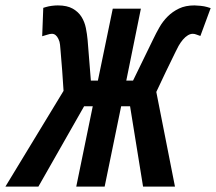

<svg xmlns="http://www.w3.org/2000/svg" viewBox="-58 -690 799 710"><path d="M177 -354Q175 -392 172 -428.5Q169 -465 166 -502Q165 -513 164 -524.5Q163 -536 158 -546Q149 -565 134 -565Q127 -565 118 -562L98 -556L102 -661L112 -664Q122 -667 134 -668.5Q146 -670 156 -670Q190 -670 211 -658Q232 -646 243.5 -627.5Q255 -609 259.5 -586.5Q264 -564 266 -542L278 -392H304L359 -658H463L409 -392H434L509 -546Q519 -567 531.5 -589Q544 -611 562 -629Q580 -647 604 -658.5Q628 -670 661 -670Q669 -670 683.5 -668.5Q698 -667 708 -664L721 -660L683 -557L669 -562Q662 -565 655 -565Q637 -565 618 -543Q609 -532 602.5 -520.5Q596 -509 591 -498Q554 -423 520 -350L589 0H471L423 -297H390L329 0H224L285 -297H253L84 0H-38Z"/></svg>

Font: Codetta
Style: Bold Italic
Weight: 700
Italic angle: -11°
Designer: Ulrich Proeller
Foundry: PROSA GmbH
Version: Version 2.00;September 29, 2018;FontCreator 11.5.0.2427 64-b